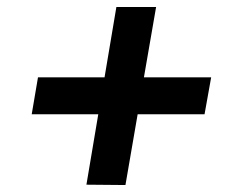

<svg xmlns="http://www.w3.org/2000/svg" viewBox="-20 -536 659 551"><path d="M314 -516 280 -314H89L71 -208H262L228 -6L340 -5L375 -208H567L586 -314H393L428 -516Z"/></svg>

Font: Jost* 500 Medium Italic
Style: Italic
Weight: 500
Italic angle: -10°
Version: Version 3.200; ttfautohint (v0.97) -l 8 -r 50 -G 200 -x 14 -